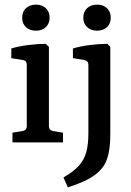

<svg xmlns="http://www.w3.org/2000/svg" viewBox="-20 -617 567 832"><path d="M192 -71Q192 -52 211 -49L253 -42V0H34V-42L77 -49Q96 -52 96 -71V-336Q96 -355 78 -357L29 -365V-407Q63 -417 103.5 -422Q144 -427 178 -427L192 -414ZM195 -540Q195 -515 178.5 -499.5Q162 -484 136 -484Q109 -484 92.5 -499.5Q76 -515 76 -540Q76 -566 92.5 -581.5Q109 -597 136 -597Q162 -597 178.5 -581.5Q195 -566 195 -540ZM458 -414V-41Q458 8 452 40.5Q446 73 433.5 95Q421 117 399 135Q374 155 341.5 169.5Q309 184 274 195L255 152Q298 127 321 102Q344 77 353.5 43.5Q363 10 363 -39V-336Q363 -354 345 -357L296 -365V-407Q330 -417 370.5 -422Q411 -427 445 -427ZM460 -540Q460 -515 443.5 -499.5Q427 -484 401 -484Q374 -484 357.5 -499.5Q341 -515 341 -540Q341 -566 357.5 -581.5Q374 -597 401 -597Q427 -597 443.5 -581.5Q460 -566 460 -540Z"/></svg>

Font: Yrsa Medium
Style: Regular
Weight: 500
Designer: Anna Giedrys (Yrsa+Rasa design), David Brezina (Yrsa art-direction, Rasa art-direction, design)
Foundry: Rosetta Type Foundry
Version: Version 2.004